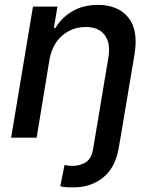

<svg xmlns="http://www.w3.org/2000/svg" viewBox="-20 -573 640 799"><path d="M375.4 0 431.1 -334.2Q441.1 -393.5 415.8 -427Q390.6 -460.6 336.3 -460.6Q280.5 -460.6 239 -424.9Q197.4 -389.2 185.7 -323.9L132.5 0H26.3L117.2 -545.5H219.1L204.2 -456.7H210.9Q236.9 -500.4 281.8 -526.5Q326.7 -552.6 388.1 -552.6Q470.9 -552.6 513.7 -500.5Q556.5 -448.5 539.8 -346.9L481.5 0L472.7 50.1Q457.7 128.2 407 167.4Q356.2 206.7 287.3 206.7Q272 206.7 257.3 206.1Q242.5 205.6 230.8 202.1L248.6 113.6Q263.8 117.2 281.2 117.2Q314.3 117.2 337.4 102.1Q360.4 87 367.2 47.9Z"/></svg>

Font: Inter UI Medium
Style: Italic
Weight: 500
Italic angle: 9.39999°
Designer: Rasmus Andersson
Foundry: rsms
Version: 3.2;8d6f07862